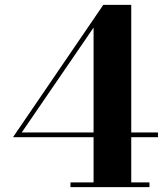

<svg xmlns="http://www.w3.org/2000/svg" viewBox="-20 -770 680 790"><path d="M595 -19.5H520V-205.5H630V-225H520V-750H405L33.5 -205.5H365V-19.5H270V0H595ZM69.5 -225 365 -656.5V-225Z"/></svg>

Font: Bodoni* 11pt
Style: Bold
Weight: 700
Version: Version 2.3